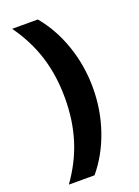

<svg xmlns="http://www.w3.org/2000/svg" viewBox="-164 -840 739 1019"><g transform="rotate(-20 206.0 -330.0)"><path d="M186 110H41Q112 11 145.5 -96.5Q179 -204 179 -330Q179 -456 145.5 -563.5Q112 -671 41 -770H186Q258 -684 297.5 -569.5Q337 -455 337 -330Q337 -205 297.5 -90.5Q258 24 186 110Z"/></g></svg>

Font: M PLUS 2 ExtraBold
Style: Regular
Weight: 800
Version: Version 1.001